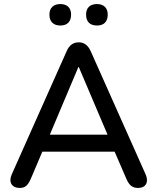

<svg xmlns="http://www.w3.org/2000/svg" viewBox="-20 -921 776 948"><path d="M459 -795C493 -795 512 -814 512 -849C512 -882 492 -901 459 -901C424 -901 405 -882 405 -849C405 -814 424 -795 459 -795ZM278 -795C312 -795 331 -814 331 -849C331 -882 312 -901 278 -901C244 -901 224 -882 224 -849C224 -814 244 -795 278 -795ZM78 7C104 7 118 -6 132 -38L189 -172H546L604 -38C617 -8 632 7 662 7C700 7 716 -22 699 -60L428 -668C414 -699 394 -712 369 -712C343 -712 322 -699 309 -668L38 -60C21 -22 38 7 78 7ZM369 -590 511 -256H226L367 -590Z"/></svg>

Font: Nunito SemiBold
Style: Regular
Weight: 600
Designer: Vernon Adams
Foundry: Vernon Adams
Version: Version 3.602